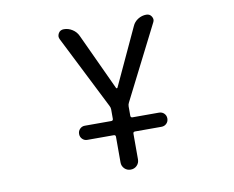

<svg xmlns="http://www.w3.org/2000/svg" viewBox="-80 -651 1160 952"><g transform="rotate(-10 500.0 -175.5)"><path d="M317.4 13.7Q302.7 13.7 292.5 3.4Q282.2 -6.8 282.2 -22Q282.2 -37.1 292.5 -47.4Q302.7 -57.6 317.4 -57.6H450.2Q460 -57.6 460 -67.4V-114.3Q460 -124 455.1 -132.8L269.5 -501Q265.6 -508.8 265.6 -515.6Q265.6 -523.4 270.5 -532.2Q279.3 -546.9 297.9 -546.9Q320.3 -546.9 340.3 -534.2Q360.4 -521.5 370.1 -500L502 -215.8Q502.9 -212.9 505.9 -212.9Q508.8 -212.9 509.8 -215.8L642.6 -502Q651.4 -522.5 670.9 -534.7Q690.4 -546.9 712.9 -546.9Q730.5 -546.9 739.3 -532.2Q744.1 -524.4 744.1 -516.6Q744.1 -509.8 740.2 -502.9L552.7 -132.8Q547.9 -124 547.9 -114.3V-67.4Q547.9 -57.6 557.6 -57.6H690.4Q706.1 -57.6 716.3 -47.4Q726.6 -37.1 726.6 -22Q726.6 -6.8 716.3 3.4Q706.1 13.7 690.4 13.7H557.6Q547.9 13.7 547.9 23.4V152.3Q547.9 170.9 535.2 183.6Q522.5 196.3 503.9 196.3Q485.4 196.3 472.7 183.6Q460 170.9 460 152.3V23.4Q460 13.7 450.2 13.7Z"/></g></svg>

Font: Rounded-X Mgen+ 2m regular
Style: Regular
Weight: 400
Designer: [Source Han Sans]
Ryoko NISHIZUKA  (kana & ideographs); Paul D. Hunt (Latin, Greek & Cyrillic); Wenlong ZHANG  (bopomofo
Version: Version 1.059.20150602